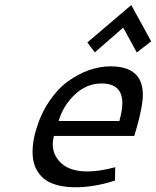

<svg xmlns="http://www.w3.org/2000/svg" viewBox="-20 -748 632 777"><path d="M427.7 -479.5Q558.1 -479.5 558.1 -364.3Q558.1 -319.8 534.2 -234.9L523.4 -197.8H198.2Q193.4 -179.7 193.4 -165Q193.4 -118.7 229.2 -86.4Q265.1 -54.2 334 -54.2Q382.3 -54.2 446.3 -71.3L445.3 -17.1Q360.4 9.8 285.6 9.8Q246.6 9.8 216.3 2.2Q186 -5.4 166.7 -18.3Q147.5 -31.2 134.8 -50Q122.1 -68.8 116.9 -89.4Q111.8 -109.9 111.8 -134.3Q111.8 -174.8 125 -219.7Q144 -285.6 178.5 -336.9Q212.9 -388.2 254.6 -418.5Q296.4 -448.7 340.3 -464.1Q384.3 -479.5 427.7 -479.5ZM391.1 -410.2Q329.6 -410.2 282.2 -364.7Q234.9 -319.3 217.3 -258.3H462.9Q475.1 -300.8 475.1 -330.6Q475.1 -410.2 391.1 -410.2ZM511.2 -727.5 591.8 -580.6 533.7 -535.6 478.5 -636.2 363.8 -536.1 333.5 -576.2Z"/></svg>

Font: Cantarell
Style: Italic
Weight: 400
Italic angle: -16°
Designer: Dave Crossland
Version: Version 1.004